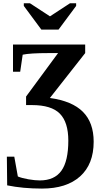

<svg xmlns="http://www.w3.org/2000/svg" viewBox="-20 -924 622 1161"><path d="M233.9 216.3Q118.2 216.3 23.4 196.8L21.5 23.4H66.4L87.9 143.1Q112.3 153.3 151.9 160.2Q191.4 167 220.7 167Q309.1 167 351.1 108.6Q393.1 50.3 393.1 -73.7Q393.1 -184.6 342 -236.6Q291 -288.6 173.3 -288.6H137.7V-340.3L331.1 -603H273.4Q162.1 -603 117.2 -593.3L102.1 -490.2H58.6V-654.8H495.1V-603L281.7 -331.5Q416.5 -313 481.4 -247.8Q546.4 -182.6 546.4 -66.9Q546.4 68.8 464.4 142.6Q382.3 216.3 233.9 216.3ZM440.4 -904.3V-888.2L334 -745.1H230L124 -888.2V-904.3H161.1L282.2 -825.2L403.3 -904.3Z"/></svg>

Font: Liberation Serif
Style: Bold
Weight: 700
Designer: Steve Matteson
Foundry: Ascender Corporation
Version: Version 2.1.5